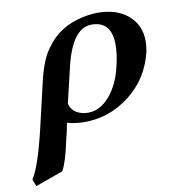

<svg xmlns="http://www.w3.org/2000/svg" viewBox="-79 -514 747 831"><g transform="rotate(-10 294.5 -98.5)"><path d="M444.8 -200.2Q458 -253.4 458 -294.9Q458 -398.9 370.1 -398.9Q284.7 -398.9 246.1 -231.9L210 -79.1Q216.8 -52.7 238.8 -39.3Q260.7 -25.9 291 -25.9Q342.3 -25.9 384.5 -74.2Q426.8 -122.6 444.8 -200.2ZM136.2 204.1 14.2 248 2 217.8Q36.1 165 74.2 2.9L118.2 -186Q128.9 -233.4 142.1 -268.1Q155.3 -302.7 171.4 -325.7Q187.5 -348.6 198 -359.9Q208.5 -371.1 226.1 -386.2Q263.2 -415.5 311.8 -430.2Q360.4 -444.8 404.8 -444.8Q489.3 -444.8 539.1 -401.4Q588.9 -357.9 588.9 -288.1Q588.9 -268.1 584 -242.2Q557.1 -128.4 468 -58.6Q378.9 11.2 268.1 11.2Q227.1 11.2 191.9 1Q189 13.2 185.1 36.1Q182.6 48.8 172.9 86.9Q157.2 162.1 136.2 204.1Z"/></g></svg>

Font: Linux Libertine
Style: Bold Italic
Weight: 700
Italic angle: -11.5°
Designer: Philipp H. Poll
Foundry: Philipp H. Poll
Version: Version 4.0.5